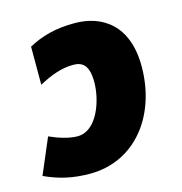

<svg xmlns="http://www.w3.org/2000/svg" viewBox="-102 -645 697 736"><g transform="rotate(-15 246.5 -276.5)"><path d="M167 10C347 10 464 -142 464 -337C464 -498 370 -563 258 -563C180 -563 126 -547 74 -519V-368C123 -394 165 -410 212 -410C250 -410 273 -390 273 -325C273 -254 236 -141 158 -141C123 -141 81 -155 48 -170L-12 -29C44 -3 98 10 167 10Z"/></g></svg>

Font: Noto Sans UI Black
Style: Italic
Weight: 900
Italic angle: -372°
Designer: Monotype Design Team
Foundry: Monotype Imaging Inc.
Version: Version 1.901